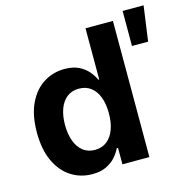

<svg xmlns="http://www.w3.org/2000/svg" viewBox="-112 -873 977 991"><g transform="rotate(-15 377.0 -377.5)"><path d="M262 9.1Q199.4 9.1 148.8 -23.3Q98.3 -55.8 69 -118.5Q39.7 -181.1 39.7 -272Q39.7 -365.3 69.9 -427.7Q100.1 -490.2 150.5 -521.5Q200.9 -552.7 261.1 -552.7Q307.5 -552.7 338.4 -537.1Q369.2 -521.5 388.2 -498.7Q407.1 -475.8 416.7 -454H421.4V-727.5H567.9V0H423.8V-87.4H416.7Q406.6 -65.4 387.3 -43.2Q368 -21 337.4 -6Q306.8 9.1 262 9.1ZM307.1 -108.3Q344.5 -108.3 370.7 -128.9Q397 -149.5 410.8 -186.4Q424.5 -223.3 424.5 -272.5Q424.5 -322.2 410.9 -358.7Q397.2 -395.1 371 -415.2Q344.7 -435.4 307.1 -435.4Q268.7 -435.4 242.6 -414.6Q216.5 -393.8 203.2 -357.1Q190 -320.4 190 -272.5Q190 -224.6 203.4 -187.4Q216.7 -150.3 243 -129.3Q269.2 -108.3 307.1 -108.3ZM629.5 -577.1V-764.4H741.7L715.7 -577.1Z"/></g></svg>

Font: Atlassian Sans
Style: Regular
Weight: 400
Designer: Rasmus Andersson
Foundry: Modifications by Atlassian Pty Ltd, manufactured by rsms
Version: Version 4.001;git-9221beed3